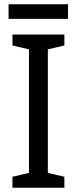

<svg xmlns="http://www.w3.org/2000/svg" viewBox="-20 -875 358 895"><path d="M280 0H38V-51L115 -69V-645L38 -663V-714H280V-663L203 -645V-69L280 -51ZM297 -855V-787H20V-855Z"/></svg>

Font: Noto Sans Gurmukhi UI SemiCondensed
Style: Regular
Weight: 400
Width: 4
Designer: Jelle Bosma - Monotype Design Team
Foundry: Monotype Imaging Inc.
Version: Version 2.004; ttfautohint (v1.8.4.7-5d5b)